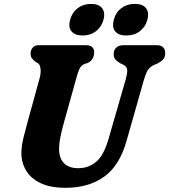

<svg xmlns="http://www.w3.org/2000/svg" viewBox="-20 -926 846 960"><path d="M523 -232.5 608 -527Q616 -555 616.2 -573.5Q616.5 -592 596 -603L584 -608Q563.5 -620 555.8 -630.2Q548 -640.5 548.5 -657Q548.5 -675 560.8 -687.5Q573 -700 597.5 -700H765.5Q786 -700 796 -689Q806 -678 806 -661.5Q806 -639.5 795.2 -628.2Q784.5 -617 764.5 -607L751 -602Q727.5 -590.5 717.2 -572.2Q707 -554 697.5 -520L613.5 -224Q578.5 -98 500.8 -42.5Q423 13 308 13Q230.5 13 181.5 -11Q132.5 -35 109.5 -75Q86.5 -115 87 -162Q87.5 -198 98 -240.2Q108.5 -282.5 118 -316.5L178 -534.5Q185 -559.5 182.8 -581Q180.5 -602.5 170.5 -609.5L159.5 -615.5Q144.5 -627 138.5 -636Q132.5 -645 133 -661Q133.5 -676.5 143.8 -688.2Q154 -700 172 -700H409Q451.5 -700 451 -663Q450.5 -647.5 442.8 -633Q435 -618.5 417 -610.5L402.5 -606Q386 -599 378 -583Q370 -567 362.5 -538.5L300.5 -316.5Q288 -270.5 281.8 -240Q275.5 -209.5 275.5 -185.5Q274.5 -136 299.5 -110.5Q324.5 -85 370.5 -85Q423.5 -85 461.5 -117.5Q499.5 -150 523 -232.5ZM393 -748.5Q354.5 -748.5 337.5 -769.2Q320.5 -790 330.5 -827Q340.5 -864 368.5 -885.2Q396.5 -906.5 435.5 -906.5Q474 -906.5 490.5 -885.2Q507 -864 497.5 -827Q487.5 -791 459.8 -769.8Q432 -748.5 393 -748.5ZM611.5 -748.5Q573 -748.5 556 -769.2Q539 -790 549 -827Q558.5 -864 586.8 -885.2Q615 -906.5 653.5 -906.5Q693.5 -906.5 710 -885.2Q726.5 -864 717 -827Q707 -791 679.2 -769.8Q651.5 -748.5 611.5 -748.5Z"/></svg>

Font: Fraunces 72pt SuperSoft
Style: Bold Italic
Weight: 700
Italic angle: -16°
Version: Version 1.000;[0bf87f6ff]